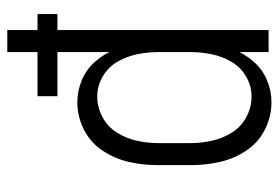

<svg xmlns="http://www.w3.org/2000/svg" viewBox="-142 -634 783 540"><g transform="rotate(-90 250.0 -363.5)"><path d="M233 8Q192 8 155 -11Q118 -30 95.5 -65Q73 -100 64.5 -139.5Q56 -179 56 -220V-310Q56 -351 64.5 -390.5Q73 -430 95.5 -465Q118 -500 155 -519Q192 -538 233 -538Q265 -538 295 -525.5Q325 -513 346 -489Q363 -470 374 -448V-594H250V-650H374V-735H436V-650H481V-594H436V0H374V-82Q363 -60 346 -41Q325 -17 295 -4.5Q265 8 233 8ZM249 -48Q279 -48 305.5 -63.5Q332 -79 347 -105Q362 -131 368 -160.5Q374 -190 374 -220V-310Q374 -340 368 -369.5Q362 -399 347 -425Q332 -451 305.5 -466.5Q279 -482 249 -482Q219 -482 191.5 -467.5Q164 -453 147.5 -426.5Q131 -400 124.5 -370Q118 -340 118 -310V-220Q118 -190 124.5 -160Q131 -130 147.5 -103.5Q164 -77 191.5 -62.5Q219 -48 249 -48Z"/></g></svg>

Font: Iosevka SS01 Light
Style: Regular
Weight: 300
Monospace: yes
Designer: Belleve Invis
Foundry: Belleve Invis
Version: 2.3.3; ttfautohint (v1.8.3)